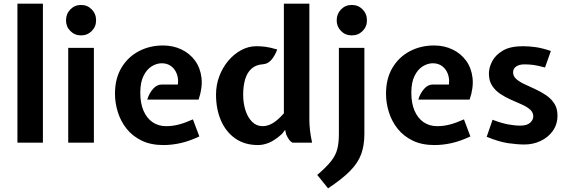

<svg xmlns="http://www.w3.org/2000/svg" viewBox="-20 -778 3080 1047"><path d="M75 0V-758H214V0Z M352 0V-517H492V0ZM422 -585Q387.5 -585 363.8 -608.8Q340 -632.5 340 -667Q340 -702.5 363.8 -726.8Q387.5 -751 422 -751Q456.5 -751 480.2 -726.8Q504 -702.5 504 -667Q504 -632.5 480.2 -608.8Q456.5 -585 422 -585Z M871 13Q802.5 13 752.5 -11.2Q702.5 -35.5 670.2 -76.2Q638 -117 622.5 -166.8Q607 -216.5 607 -267Q607 -349.5 642.2 -408.5Q677.5 -467.5 737 -498.8Q796.5 -530 869 -530Q924.5 -530 969.8 -508.2Q1015 -486.5 1043.8 -447Q1072.5 -407.5 1078.8 -353.5Q1085 -299.5 1063 -235H783Q793.5 -269.5 814.5 -293.2Q835.5 -317 861 -317H950Q954 -347.5 944.5 -374Q935 -400.5 913.8 -416.8Q892.5 -433 862 -433Q834.5 -433 807.5 -416.5Q780.5 -400 762.8 -364.5Q745 -329 745 -272Q745 -214.5 762.8 -173.8Q780.5 -133 812.2 -111.5Q844 -90 886 -90Q920.5 -90 954.5 -98.8Q988.5 -107.5 1032 -127L1067 -34Q1013 -8.5 965.2 2.2Q917.5 13 871 13Z M1387 13Q1314.5 13 1263.2 -22.8Q1212 -58.5 1185 -120.8Q1158 -183 1158 -262Q1158 -315 1176 -362.5Q1194 -410 1225 -446.8Q1256 -483.5 1295.5 -504.8Q1335 -526 1378 -526Q1403.5 -526 1428.2 -522.8Q1453 -519.5 1492 -508Q1478.5 -473.5 1460.2 -452Q1442 -430.5 1417 -428Q1376 -425.5 1351.8 -403.8Q1327.5 -382 1316.8 -345.5Q1306 -309 1306 -262Q1306 -215.5 1318.5 -176.5Q1331 -137.5 1354.8 -113.8Q1378.5 -90 1412 -90Q1440.5 -90 1468.5 -107Q1496.5 -124 1528 -160V-758H1667V-126Q1667 -98.5 1670.5 -67Q1674 -35.5 1682 0H1575Q1562.5 -7 1554 -20Q1545.5 -33 1540 -47L1535 -70L1518 -48Q1479 -13 1447.8 0Q1416.5 13 1387 13Z M1769 249 1710 176Q1759.5 133.5 1785 101.5Q1810.5 69.5 1819.2 35.2Q1828 1 1828 -48V-517H1967V-48Q1967 15 1949.5 62.8Q1932 110.5 1889 154.2Q1846 198 1769 249ZM1898 -585Q1863.5 -585 1839.8 -608.8Q1816 -632.5 1816 -667Q1816 -702.5 1839.8 -726.8Q1863.5 -751 1898 -751Q1933.5 -751 1957.2 -726.8Q1981 -702.5 1981 -667Q1981 -632.5 1957.2 -608.8Q1933.5 -585 1898 -585Z M2349 13Q2280.5 13 2230.5 -11.2Q2180.5 -35.5 2148.2 -76.2Q2116 -117 2100.5 -166.8Q2085 -216.5 2085 -267Q2085 -349.5 2120.2 -408.5Q2155.5 -467.5 2215 -498.8Q2274.5 -530 2347 -530Q2402.5 -530 2447.8 -508.2Q2493 -486.5 2521.8 -447Q2550.5 -407.5 2556.8 -353.5Q2563 -299.5 2541 -235H2261Q2271.5 -269.5 2292.5 -293.2Q2313.5 -317 2339 -317H2428Q2432 -347.5 2422.5 -374Q2413 -400.5 2391.8 -416.8Q2370.5 -433 2340 -433Q2312.5 -433 2285.5 -416.5Q2258.5 -400 2240.8 -364.5Q2223 -329 2223 -272Q2223 -214.5 2240.8 -173.8Q2258.5 -133 2290.2 -111.5Q2322 -90 2364 -90Q2398.5 -90 2432.5 -98.8Q2466.5 -107.5 2510 -127L2545 -34Q2491 -8.5 2443.2 2.2Q2395.5 13 2349 13Z M2840 10Q2801 10 2751 2.8Q2701 -4.5 2634 -32L2666 -125Q2712.5 -107 2749 -100Q2785.5 -93 2817 -93Q2854 -93 2871 -108.8Q2888 -124.5 2888 -143Q2888 -165.5 2870.5 -180.8Q2853 -196 2825.5 -208.2Q2798 -220.5 2767 -234Q2736 -247.5 2708.5 -265.8Q2681 -284 2663.5 -310.8Q2646 -337.5 2646 -377Q2646 -409 2663.8 -443.5Q2681.5 -478 2722 -502Q2762.5 -526 2831 -526Q2865 -526 2900.5 -521Q2936 -516 2984 -500L2952 -410Q2913 -420.5 2889.2 -423.8Q2865.5 -427 2840 -427Q2811.5 -427 2794.8 -415.5Q2778 -404 2778 -383Q2778 -362 2795.5 -346.8Q2813 -331.5 2840.5 -318.8Q2868 -306 2899 -291.8Q2930 -277.5 2957.5 -259Q2985 -240.5 3002.5 -213.8Q3020 -187 3020 -148Q3020 -99.5 2994.5 -64Q2969 -28.5 2927.8 -9.2Q2886.5 10 2840 10Z"/></svg>

Font: Expletus Sans
Style: Bold
Weight: 700
Version: Version 7.500